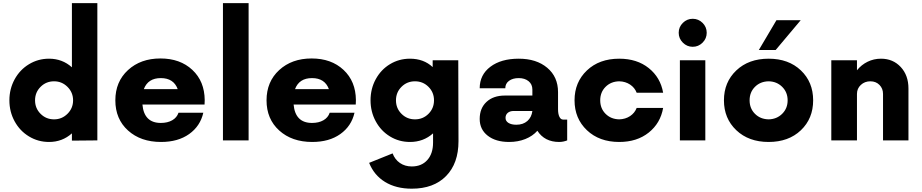

<svg xmlns="http://www.w3.org/2000/svg" viewBox="-20 -876 5752 1198"><path d="M428.7 -856.4H587.4V0L428.7 1.5V-43.9Q368.7 9.8 286.1 9.8Q217.8 9.8 160.9 -24.7Q104 -59.1 71.3 -118.9Q38.6 -178.7 38.6 -250Q38.6 -321.3 71.3 -381.1Q104 -440.9 160.9 -475.3Q217.8 -509.8 286.1 -509.8Q368.7 -509.8 428.7 -456.1ZM317.4 -131.3Q366.2 -131.3 401.1 -166Q436 -200.7 436 -250Q436 -299.3 401.1 -334Q366.2 -368.7 317.4 -368.7Q267.6 -368.7 233.2 -334.2Q198.7 -299.8 198.7 -250Q198.7 -200.2 233.2 -165.8Q267.6 -131.3 317.4 -131.3Z M1257.3 -251.5 1256.3 -223.6H868.7Q878.9 -108.9 983.4 -108.9Q1025.4 -108.9 1054.4 -125.5Q1083.5 -142.1 1093.8 -172.4H1248.5Q1229.5 -88.9 1160.2 -39.6Q1090.8 9.8 984.9 9.8Q857.9 9.8 778.8 -61.8Q699.7 -133.3 699.7 -250Q699.7 -366.2 778.6 -438.7Q857.4 -511.2 981 -511.2Q1104 -511.2 1180.2 -439.9Q1256.3 -368.7 1257.3 -251.5ZM877.4 -319.8H1088.9Q1063.5 -388.7 983.4 -388.7Q903.3 -388.7 877.4 -319.8Z M1371.1 0V-856.4H1531.2V0Z M2200.7 -251.5 2199.7 -223.6H1812Q1822.3 -108.9 1926.8 -108.9Q1968.8 -108.9 1997.8 -125.5Q2026.9 -142.1 2037.1 -172.4H2191.9Q2172.9 -88.9 2103.5 -39.6Q2034.2 9.8 1928.2 9.8Q1801.3 9.8 1722.2 -61.8Q1643.1 -133.3 1643.1 -250Q1643.1 -366.2 1721.9 -438.7Q1800.8 -511.2 1924.3 -511.2Q2047.4 -511.2 2123.5 -439.9Q2199.7 -368.7 2200.7 -251.5ZM1820.8 -319.8H2032.2Q2006.8 -388.7 1926.8 -388.7Q1846.7 -388.7 1820.8 -319.8Z M2839.4 -500 2840.8 4.9Q2840.8 143.6 2763.4 222.4Q2686 301.3 2549.3 301.3Q2451.2 301.3 2382.6 259.3Q2314 217.3 2283.2 140.1L2429.7 81.1Q2443.8 119.1 2475.3 140.9Q2506.8 162.6 2549.3 162.6Q2610.4 162.6 2646.2 122.6Q2682.1 82.5 2682.1 13.7V-43.9Q2622.1 9.8 2538.1 9.8Q2469.7 9.8 2413.3 -24.7Q2356.9 -59.1 2324.5 -118.9Q2292 -178.7 2292 -250Q2292 -322.3 2324.5 -381.8Q2356.9 -441.4 2413.3 -475.6Q2469.7 -509.8 2538.1 -509.8Q2623.5 -509.8 2679.7 -457.5V-500ZM2485.1 -165.8Q2519.5 -131.3 2569.3 -131.3Q2619.1 -131.3 2653.6 -165.8Q2688 -200.2 2688 -250Q2688 -299.8 2653.6 -334.2Q2619.1 -368.7 2569.3 -368.7Q2519.5 -368.7 2485.1 -334.2Q2450.7 -299.8 2450.7 -250Q2450.7 -200.2 2485.1 -165.8Z M3493.2 -129.9H3519V0Q3494.1 9.8 3469.2 9.8Q3377.9 9.8 3333 -60.1Q3303.7 -26.9 3257.8 -8.5Q3211.9 9.8 3156.7 9.8Q3073.2 9.8 3023.2 -29.3Q2973.1 -68.4 2973.1 -133.8Q2973.1 -200.7 3015.6 -240.2Q3058.1 -279.8 3130.4 -279.8H3301.8V-317.4Q3301.8 -350.1 3278.1 -369.4Q3254.4 -388.7 3216.8 -388.7Q3179.2 -388.7 3156 -371.6Q3132.8 -354.5 3132.8 -325.2H2973.1Q2973.1 -409.2 3039.8 -459.5Q3106.4 -509.8 3216.8 -509.8Q3327.1 -509.8 3394.5 -453.1Q3461.9 -396.5 3461.9 -301.3V-194.8Q3461.9 -164.6 3470.5 -147.2Q3479 -129.9 3493.2 -129.9ZM3201.7 -97.7Q3243.7 -97.7 3270.3 -120.8Q3296.9 -144 3301.8 -183.6H3185.5Q3162.1 -183.6 3148.2 -171.9Q3134.3 -160.2 3134.3 -140.1Q3134.3 -120.6 3152.6 -109.1Q3170.9 -97.7 3201.7 -97.7Z M3843.8 9.8Q3719.2 9.8 3642.1 -63.5Q3564.9 -136.7 3564.9 -250Q3564.9 -363.3 3642.1 -436.5Q3719.2 -509.8 3843.8 -509.8Q3954.6 -509.8 4027.8 -451.2Q4101.1 -392.6 4117.7 -297.4H3952.6Q3940.4 -329.1 3911.4 -348.4Q3882.3 -367.7 3843.8 -368.7Q3792 -367.7 3758.5 -334.2Q3725.1 -300.8 3725.1 -250Q3725.1 -199.2 3758.5 -165.8Q3792 -132.3 3843.8 -131.3Q3882.3 -132.3 3911.4 -151.6Q3940.4 -170.9 3952.6 -202.6H4117.7Q4101.1 -107.4 4027.8 -48.8Q3954.6 9.8 3843.8 9.8Z M4214.8 -671.4Q4214.8 -707.5 4240.7 -733.2Q4266.6 -758.8 4302.2 -758.8Q4337.9 -758.8 4363.8 -733.2Q4389.6 -707.5 4389.6 -671.4Q4389.6 -635.7 4363.8 -609.9Q4337.9 -584 4302.2 -584Q4266.6 -584 4240.7 -609.9Q4214.8 -635.7 4214.8 -671.4ZM4222.2 0V-500H4380.9V0Z M4714.8 -564 4824.7 -750H4976.1L4819.8 -564ZM4977.1 -63.2Q4900.4 9.8 4775.9 9.8Q4651.4 9.8 4574.2 -63.5Q4497.1 -136.7 4497.1 -250Q4497.1 -363.3 4574.2 -436.5Q4651.4 -509.8 4775.9 -509.8Q4900.4 -509.8 4977.1 -436.8Q5053.7 -363.8 5053.7 -250Q5053.7 -136.2 4977.1 -63.2ZM4775.9 -131.3Q4826.7 -132.3 4860.6 -166Q4894.5 -199.7 4894.5 -250Q4894.5 -300.3 4860.6 -334Q4826.7 -367.7 4775.9 -368.7Q4724.1 -367.7 4690.7 -334.2Q4657.2 -300.8 4657.2 -250Q4657.2 -199.2 4690.7 -165.8Q4724.1 -132.3 4775.9 -131.3Z M5477.1 -509.8Q5551.8 -509.8 5600.1 -458Q5648.4 -406.2 5648.4 -323.7V0H5489.7V-290Q5489.7 -323.7 5467.5 -346.2Q5445.3 -368.7 5410.6 -368.7Q5375.5 -368.7 5351.3 -346.2Q5327.1 -323.7 5327.1 -290V0H5167V-500H5327.1V-437.5Q5354.5 -471.7 5393.3 -490.7Q5432.1 -509.8 5477.1 -509.8Z"/></svg>

Font: Now Alt
Style: Bold
Weight: 700
Designer: Alfredo Marco Pradil
Foundry: Alfredo Marco Pradil
Version: Version 1.002;PS 001.002;hotconv 1.0.88;makeotf.lib2.5.64775